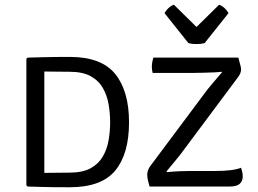

<svg xmlns="http://www.w3.org/2000/svg" viewBox="-20 -785 1084 808"><path d="M523 -270.5Q523 -137.5 465 -67.2Q407 3 273.5 3Q238 3 212.2 2.8Q186.5 2.5 160 1.8Q133.5 1 96 0L91 -5V-537.5L96 -542.5Q134 -543.5 160.5 -544.2Q187 -545 212.5 -545.2Q238 -545.5 273.5 -545.5Q407 -545.5 465 -473.5Q523 -401.5 523 -270.5ZM443.5 -270.5Q443.5 -307.5 437.2 -345Q431 -382.5 413.2 -414Q395.5 -445.5 361.8 -464.2Q328 -483 272.5 -483Q242.5 -483 217.8 -483.5Q193 -484 166.5 -484V-57.5Q193.5 -57.5 218 -58Q242.5 -58.5 272.5 -58.5Q328 -58.5 361.8 -77.2Q395.5 -96 413.2 -127.2Q431 -158.5 437.2 -196Q443.5 -233.5 443.5 -270.5ZM843 -395Q857 -414 875.8 -435.8Q894.5 -457.5 914.5 -481L911.5 -483Q902.5 -481.5 882.8 -480.5Q863 -479.5 840 -479Q817 -478.5 797.8 -478.2Q778.5 -478 770.5 -478H622.5Q619 -490.5 619 -503.5Q619 -522 625.5 -542.5H983Q990 -517.5 992.2 -508Q994.5 -498.5 994.5 -493Q994.5 -477.5 983 -462L751.5 -151.5Q737 -131.5 717.5 -108.2Q698 -85 680.5 -63.5L682.5 -60.5Q712 -63.5 737 -64.5Q762 -65.5 780 -65.5H886.5Q923 -65.5 950 -68.8Q977 -72 994.5 -79Q997.5 -69.5 999.5 -61Q1001.5 -52.5 1001.5 -42.5Q1001.5 -22.5 988.5 -11.2Q975.5 0 946 0H609.5Q602.5 -24.5 601 -33.8Q599.5 -43 599.5 -48.5Q599.5 -56 602 -65.2Q604.5 -74.5 610.5 -83.5ZM773 -603.5 672.5 -729.5Q679 -742 690.2 -752Q701.5 -762 712 -765L807 -671.5L902 -765Q912.5 -762 923.8 -752Q935 -742 941.5 -729.5L841 -603.5Q826.5 -599.5 807 -599.5Q787.5 -599.5 773 -603.5Z"/></svg>

Font: Signika SC Light
Style: Regular
Weight: 300
Designer: Anna Giedryś
Foundry: Anna Giedryś
Version: Version 2.000; ttfautohint (v1.8.3) -l 8 -r 50 -G 200 -x 9 -